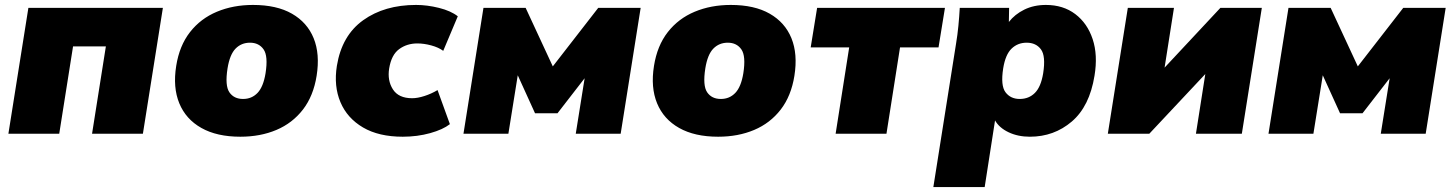

<svg xmlns="http://www.w3.org/2000/svg" viewBox="-20 -542 5891 778"><path d="M14 0 95 -510H640L559 0H353L409 -354H276L220 0Z M954 12Q859 12 796 -23.5Q733 -59 706.5 -123.5Q680 -188 694 -275Q707 -357 750 -412Q793 -467 859 -494.5Q925 -522 1005 -522Q1101 -522 1163 -486.5Q1225 -451 1251 -387Q1277 -323 1263 -235Q1250 -153 1207.5 -98Q1165 -43 1100 -15.5Q1035 12 954 12ZM965 -141Q1000 -141 1023.5 -165.5Q1047 -190 1056 -245Q1067 -315 1048 -342Q1029 -369 993 -369Q958 -369 934.5 -345Q911 -321 902 -265Q891 -195 909.5 -168Q928 -141 965 -141Z M1612 12Q1515 12 1451 -25.5Q1387 -63 1359.5 -128Q1332 -193 1345 -275Q1365 -398 1451.5 -460Q1538 -522 1666 -522Q1711 -522 1759 -510Q1807 -498 1835 -476L1776 -336Q1757 -350 1727.5 -358Q1698 -366 1671 -366Q1629 -366 1597.5 -343Q1566 -320 1557 -265Q1549 -216 1572 -180Q1595 -144 1650 -144Q1672 -144 1700 -153Q1728 -162 1753 -177L1803 -39Q1775 -17 1723 -2.5Q1671 12 1612 12Z M1858 0 1939 -510H2110L2220 -273L2404 -510H2576L2495 0H2313L2349 -225L2239 -83H2148L2078 -237L2040 0Z M2890 12Q2795 12 2732 -23.5Q2669 -59 2642.5 -123.5Q2616 -188 2630 -275Q2643 -357 2686 -412Q2729 -467 2795 -494.5Q2861 -522 2941 -522Q3037 -522 3099 -486.5Q3161 -451 3187 -387Q3213 -323 3199 -235Q3186 -153 3143.5 -98Q3101 -43 3036 -15.5Q2971 12 2890 12ZM2901 -141Q2936 -141 2959.5 -165.5Q2983 -190 2992 -245Q3003 -315 2984 -342Q2965 -369 2929 -369Q2894 -369 2870.5 -345Q2847 -321 2838 -265Q2827 -195 2845.5 -168Q2864 -141 2901 -141Z M3366 0 3421 -350H3265L3291 -510H3809L3783 -350H3627L3572 0Z M3762 216 3854 -365Q3860 -401 3863.5 -437.5Q3867 -474 3869 -510H4069L4068 -453Q4092 -484 4130.5 -503Q4169 -522 4218 -522Q4288 -522 4337 -485Q4386 -448 4407.5 -383.5Q4429 -319 4415 -235Q4395 -111 4323 -49.5Q4251 12 4153 12Q4105 12 4067 -6Q4029 -24 4012 -54L3970 216ZM4112 -141Q4149 -141 4173.5 -165.5Q4198 -190 4207 -245Q4218 -315 4198 -342Q4178 -369 4140 -369Q4104 -369 4079 -345Q4054 -321 4045 -265Q4034 -195 4054.5 -168Q4075 -141 4112 -141Z M4469 0 4550 -510H4737L4699 -268L4925 -510H5093L5012 0H4826L4864 -242L4637 0Z M5120 0 5201 -510H5372L5482 -273L5666 -510H5838L5757 0H5575L5611 -225L5501 -83H5410L5340 -237L5302 0Z"/></svg>

Font: Mulish ExtraBlack
Style: Italic
Weight: 1000
Italic angle: -9°
Designer: Vernon Adams
Foundry: Vernon Adams
Version: Version 3.603; ttfautohint (v1.8.3)